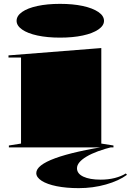

<svg xmlns="http://www.w3.org/2000/svg" viewBox="-20 -764 678 995"><path d="M291 -569Q225 -569 174 -580Q123 -591 94.5 -611Q66 -631 66 -656Q66 -682 94.5 -702Q123 -722 174 -733Q225 -744 291 -744Q358 -744 409 -733Q460 -722 489.5 -702Q519 -682 519 -656Q519 -631 489.5 -611Q460 -591 409 -580Q358 -569 291 -569ZM26 0V-10L89 -20V-466H24V-477L505 -515V-20L568 -10V0ZM568 -4Q478 18 428.5 47.5Q379 77 379 108Q379 136 412 151.5Q445 167 502 167Q541 167 574.5 158.5Q608 150 632 135L638 142Q596 173 529 192Q462 211 388 211Q324 211 274 201Q224 191 196 173Q168 155 168 133Q168 92 266 56Q364 20 559 -10Z"/></svg>

Font: Kalnia Expanded SemiBold
Style: Regular
Weight: 600
Width: 7
Designer: Frida Medrano
Foundry: Frida Medrano
Version: Version 1.105